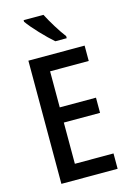

<svg xmlns="http://www.w3.org/2000/svg" viewBox="-138 -1007 732 1075"><g transform="rotate(-15 227.5 -470.0)"><path d="M227 -940H112V-931C139 -891 212 -815 253 -780H319V-792C291 -828 249 -896 227 -940ZM405 0V-89H181V-328H391V-416H181V-625H405V-714H79V0Z"/></g></svg>

Font: Noto Sans Gujarati UI Condensed Medium
Style: Regular
Weight: 500
Width: 3
Designer: Jelle Bosma - Monotype Design Team, Universal Thirst
Foundry: Monotype Imaging Inc.
Version: Version 2.106